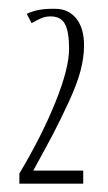

<svg xmlns="http://www.w3.org/2000/svg" viewBox="-20 -829 250 445"><path d="M24.9 -403.3V-425.8V-426.8Q77.1 -514.2 108.6 -592.5Q140.1 -670.9 140.1 -715.8Q140.1 -755.4 130.6 -773.2Q121.1 -791 97.2 -791Q88.9 -791 82 -789.1Q75.2 -787.1 64.5 -781.5Q53.7 -775.9 53.2 -775.4L42 -796.9Q66.4 -808.6 100.1 -808.6H107.9Q138.2 -808.6 156.5 -786.4Q174.8 -764.2 174.8 -723.6Q174.8 -696.3 166.7 -665.3Q158.7 -634.3 138.7 -591.3Q118.7 -548.3 104 -520.3Q89.4 -492.2 57.1 -433.6H172.9V-403.3Z"/></svg>

Font: Reswysokr
Style: Regular
Weight: 500
Version: Version 0.984